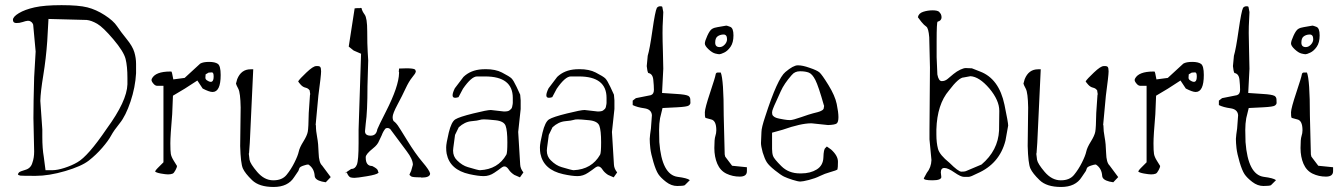

<svg xmlns="http://www.w3.org/2000/svg" viewBox="-20 -702 5320 760"><path d="M518.6 -449.2V-412.1Q515.6 -356.4 496.6 -299.8Q477.5 -243.2 454.1 -214.4Q430.7 -185.5 419.9 -165.5Q409.2 -145.5 384.8 -117.2Q360.4 -88.9 331.5 -66.4Q302.7 -43.9 238.3 -24.9Q173.8 -5.9 121.1 -5.9Q68.4 -5.9 61 -6.8Q53.7 -7.8 50.8 -11.7Q51.8 -15.6 55.2 -19.5Q58.6 -23.4 80.6 -29.8Q102.5 -36.1 108.4 -58.6Q115.2 -77.1 115.2 -102.5L112.3 -234.4Q112.3 -293.9 115.2 -396.5L121.1 -498L111.3 -604.5Q111.3 -604.5 108.4 -610.4Q107.4 -612.3 105 -614.3Q102.5 -616.2 99.1 -618.2Q95.7 -620.1 88.9 -619.6Q82 -619.1 69.3 -614.7Q56.6 -610.4 43.9 -610.8Q31.2 -611.3 31.2 -623.5Q31.2 -635.7 54.7 -649.9Q78.1 -664.1 117.2 -672.9Q156.2 -681.6 223.6 -681.6Q291 -681.6 325.7 -672.9Q360.4 -664.1 394.5 -642.1Q428.7 -620.1 443.4 -598.1Q458 -576.2 481.4 -547.4Q504.9 -518.6 511.7 -495.6Q518.6 -472.7 518.6 -449.2ZM139.6 -302.7 147.5 -189.5V-160.2Q147.5 -114.3 153.3 -81.1L160.2 -28.3H187.5Q207 -28.3 235.8 -37.6Q264.6 -46.9 286.1 -59.6Q328.1 -83 402.3 -192.4Q482.4 -301.8 484.4 -368.2V-393.6Q484.4 -439.5 477.1 -468.8Q469.7 -498 428.7 -546.4Q387.7 -594.7 364.7 -607.9Q341.8 -621.1 323.2 -623L171.9 -627L167 -539.1Q162.1 -469.7 151.4 -404.3Q140.6 -338.9 139.6 -302.7Z M793 -394.5Q793 -388.2 798.8 -384.3Q825.7 -366.2 825.7 -399.4Q825.7 -416 818.4 -415.5Q818.4 -415.5 805.7 -414.6Q805.7 -414.6 793.9 -407.7Q793.9 -407.7 793 -394.5ZM761.2 -383.3 711.4 -351.1 664.6 -323.2 661.6 -250Q654.3 -165 654.3 -134.8Q654.3 -104.5 656.2 -92.8Q658.2 -81.1 668 -65.4Q677.7 -49.8 680.7 -44.9Q680.7 -40 674.8 -28.8Q668.5 -16.6 663.1 -14.6Q655.8 -11.7 645 -11.7Q635.7 -11.7 616.7 -15.1Q597.7 -18.6 593.8 -23.4Q596.7 -29.3 603.5 -36.1L627 -59.6V-362.3H602.5Q594.7 -362.3 587.9 -370.1Q581.1 -377.9 580.1 -382.3Q579.1 -386.7 581.1 -390.6Q595.2 -418.9 654.3 -418.9H658.2Q660.6 -418.9 666 -387.7L710.9 -393.6L772.5 -450.2Q784.2 -457 807.6 -457Q831.1 -457 842.3 -449.2Q853.5 -441.4 853.5 -405.3Q853.5 -337.9 821.3 -337.9Q808.6 -337.9 782.2 -351.6Z M1202.1 -49.8Q1201.2 -50.8 1199.2 -50.8Q1194.3 -50.8 1182.6 -46.9Q1167 -42 1165 -36.1Q1163.1 -29.3 1161.1 -25.4L1144.5 -1Q1120.1 38.1 1063 38.1Q1005.9 38.1 978 11.2Q950.2 -15.6 941.4 -35.2Q932.6 -54.7 930.7 -124L932.6 -276.4Q931.6 -335 923.3 -350.6Q915 -366.2 914.1 -371.1Q915 -376 918.9 -388.7Q934.6 -427.7 971.7 -427.7H982.4L968.8 -136.7L965.8 -95.7L964.8 -93.8L967.8 -69.3Q970.7 -53.7 998 -21.5Q1026.4 11.7 1061.5 11.7H1062.5Q1096.7 11.7 1114.3 -9.8Q1131.8 -31.2 1145.5 -58.6Q1159.2 -85.9 1162.6 -102.1Q1166 -118.2 1180.7 -141.6Q1195.3 -165 1198.2 -180.2Q1201.2 -195.3 1202.1 -254.9L1207 -326.2L1208 -329.1L1206.1 -341.8V-343.8L1205.1 -344.7Q1200.2 -352.5 1189.5 -355Q1178.7 -357.4 1170.4 -366.7Q1162.1 -376 1160.2 -379.9Q1166 -389.6 1192.9 -415Q1219.7 -440.4 1231.4 -440.4Q1243.2 -441.4 1247.1 -437.5Q1251 -433.6 1251 -419.9Q1251 -419.9 1251 -418.9Q1251 -403.3 1240.2 -323.2L1229.5 -208L1230.5 -205.1Q1230.5 -183.6 1235.4 -158.7Q1240.2 -133.8 1241.2 -96.2Q1242.2 -58.6 1254.9 -46.9L1289.1 -1L1269.5 19.5L1253.9 16.6Q1226.6 9.8 1225.6 -5.9Q1223.6 -35.2 1202.1 -49.8Z M1427.7 -78.1Q1427.7 -44.9 1453.1 -44.9Q1472.7 -35.2 1475.1 -28.3Q1477.5 -21.5 1478.5 -17.6H1477.5Q1470.7 -10.7 1432.1 -4.4Q1393.6 2 1383.3 2Q1373 2 1367.2 0Q1359.4 -2.9 1352.5 -19.5Q1345.7 -15.6 1344.7 -15.6Q1344.7 -16.6 1370.1 -33.2H1371.1Q1385.7 -33.2 1392.6 -50.3Q1399.4 -67.4 1399.4 -135.7V-188.5L1409.2 -489.3L1379.9 -502Q1366.2 -512.7 1360.4 -517.6L1383.8 -668.9Q1388.7 -669.9 1394.5 -669.9H1405.3Q1406.2 -669.9 1407.2 -670.9Q1409.2 -670.9 1411.1 -669.9Q1413.1 -658.2 1423.3 -644.5Q1433.6 -630.9 1433.6 -578.1Q1433.6 -525.4 1435.5 -496.1Q1437.5 -466.8 1437.5 -462.9L1434.6 -361.3Q1434.6 -259.8 1427.7 -212.9L1424.8 -182.6Q1424.8 -165 1447.3 -165Q1469.7 -165 1473.6 -190.4Q1478.5 -203.1 1507.8 -260.7Q1558.6 -360.4 1559.6 -413.1V-416L1558.6 -418L1559.6 -430.7L1588.9 -431.6Q1616.2 -431.6 1623 -426.8Q1626 -421.9 1626 -418L1625 -416Q1625 -412.1 1611.8 -396Q1598.6 -379.9 1585.4 -351.6Q1572.3 -323.2 1553.2 -287.6Q1534.2 -252 1534.2 -238.8Q1534.2 -225.6 1540 -220.7H1541Q1547.9 -214.8 1554.2 -206.1Q1560.5 -197.3 1592.3 -145.5Q1624 -93.8 1652.3 -60.5Q1680.7 -27.3 1682.6 -14.6Q1681.6 1 1648.4 1Q1647.5 0 1646.5 0Q1611.3 0 1607.4 -3.9L1600.6 -9.8Q1601.6 -13.7 1607.4 -25.4L1614.3 -49.8Q1614.3 -71.3 1589.8 -103.5L1524.4 -191.4Q1518.6 -195.3 1515.1 -195.3Q1511.7 -195.3 1509.3 -194.8Q1506.8 -194.3 1504.9 -191.9Q1502.9 -189.5 1501.5 -187.5Q1500 -185.5 1497.6 -181.2Q1495.1 -176.8 1494.1 -174.3Q1493.2 -171.9 1490.7 -166Q1488.3 -160.2 1480.5 -144.5Q1474.6 -128.9 1457 -115.2Q1427.7 -91.8 1427.7 -80.1Z M1780.3 -352.5Q1780.3 -352.5 1814.5 -397.5Q1842.8 -424.8 1887.7 -427.7Q1895.5 -428.2 1902.8 -428.2Q1941.4 -428.2 1966.8 -415Q1997.1 -399.4 2004.9 -391.6Q2012.7 -383.8 2024.9 -357.9Q2037.1 -332 2039.1 -327.1Q2039.1 -322.3 2041 -304.7V-270.5L2031.2 -179.7L2039.1 -49.8Q2040 -34.2 2051.8 -19.5L2038.1 0L2015.6 -9.8Q2001 -19.5 1994.1 -30.3Q1987.3 -41 1979.5 -43H1973.6Q1967.8 -41 1961.9 -36.1Q1956.1 -31.2 1936.5 -18.1Q1917 -4.9 1895 -4.9Q1873 -4.9 1837.9 -12.7Q1760.7 -29.8 1748 -93.8Q1746.1 -103.5 1746.1 -118.7Q1746.1 -133.8 1756.3 -176.8Q1766.6 -219.7 1782.2 -229.5Q1797.9 -239.3 1853 -252.9Q1908.2 -266.6 1922.9 -266.6L1974.6 -260.7H1975.6Q1991.2 -260.7 1996.6 -265.1Q2002 -269.5 2003.4 -271Q2004.9 -272.5 2005.9 -274.9Q2006.8 -277.3 2007.3 -279.3Q2007.8 -281.2 2008.3 -284.7Q2008.8 -288.1 2009.3 -289.6Q2009.8 -291 2009.8 -294.9V-314.5Q2009.8 -399.4 1900.4 -399.4H1868.2Q1846.2 -399.4 1812.5 -350.6L1794.9 -317.4Q1787.1 -314.9 1781.7 -314.9Q1771.5 -314.9 1771.5 -324.7Q1771.5 -334.5 1780.3 -352.5ZM1984.4 -89.8Q1988.3 -96.7 1988.3 -138.7Q1988.3 -185.5 1981.4 -204.1Q1974.6 -222.7 1940.9 -226.1Q1907.2 -229.5 1896 -229.5Q1884.8 -229.5 1878.4 -227.1Q1872.1 -224.6 1845.7 -222.2Q1819.3 -219.7 1795.9 -198.2L1781.2 -168L1774.4 -117.2Q1773.4 -111.3 1773.4 -106Q1773.4 -82.5 1789.1 -67.4Q1809.6 -46.9 1832 -40.5Q1872.6 -28.3 1879.4 -28.3H1879.9Q1951.2 -31.7 1984.4 -89.8Z M2151.4 -352.5Q2151.4 -352.5 2185.5 -397.5Q2213.9 -424.8 2258.8 -427.7Q2266.6 -428.2 2273.9 -428.2Q2312.5 -428.2 2337.9 -415Q2368.2 -399.4 2376 -391.6Q2383.8 -383.8 2396 -357.9Q2408.2 -332 2410.2 -327.1Q2410.2 -322.3 2412.1 -304.7V-270.5L2402.3 -179.7L2410.2 -49.8Q2411.1 -34.2 2422.9 -19.5L2409.2 0L2386.7 -9.8Q2372.1 -19.5 2365.2 -30.3Q2358.4 -41 2350.6 -43H2344.7Q2338.9 -41 2333 -36.1Q2327.1 -31.2 2307.6 -18.1Q2288.1 -4.9 2266.1 -4.9Q2244.1 -4.9 2209 -12.7Q2131.8 -29.8 2119.1 -93.8Q2117.2 -103.5 2117.2 -118.7Q2117.2 -133.8 2127.4 -176.8Q2137.7 -219.7 2153.3 -229.5Q2168.9 -239.3 2224.1 -252.9Q2279.3 -266.6 2293.9 -266.6L2345.7 -260.7H2346.7Q2362.3 -260.7 2367.7 -265.1Q2373 -269.5 2374.5 -271Q2376 -272.5 2377 -274.9Q2377.9 -277.3 2378.4 -279.3Q2378.9 -281.2 2379.4 -284.7Q2379.9 -288.1 2380.4 -289.6Q2380.9 -291 2380.9 -294.9V-314.5Q2380.9 -399.4 2271.5 -399.4H2239.3Q2217.3 -399.4 2183.6 -350.6L2166 -317.4Q2158.2 -314.9 2152.8 -314.9Q2142.6 -314.9 2142.6 -324.7Q2142.6 -334.5 2151.4 -352.5ZM2355.5 -89.8Q2359.4 -96.7 2359.4 -138.7Q2359.4 -185.5 2352.5 -204.1Q2345.7 -222.7 2312 -226.1Q2278.3 -229.5 2267.1 -229.5Q2255.9 -229.5 2249.5 -227.1Q2243.2 -224.6 2216.8 -222.2Q2190.4 -219.7 2167 -198.2L2152.3 -168L2145.5 -117.2Q2144.5 -111.3 2144.5 -106Q2144.5 -82.5 2160.2 -67.4Q2180.7 -46.9 2203.1 -40.5Q2243.7 -28.3 2250.5 -28.3H2251Q2322.3 -31.7 2355.5 -89.8Z M2605.5 -429.7 2600.6 -334 2658.2 -330.1Q2694.3 -328.1 2705.1 -322.3Q2711.9 -317.4 2712.4 -309.1Q2712.9 -300.8 2712.9 -294.9Q2712.9 -289.1 2706.1 -284.2Q2699.2 -279.3 2660.2 -277.3L2602.5 -274.4L2592.8 -234.4Q2588.9 -212.9 2588.9 -187.5Q2588.9 -162.1 2589.8 -139.6Q2599.6 -10.7 2662.1 -2Q2700.2 2.9 2710 10.7V11.7L2690.4 31.2Q2683.6 34.2 2660.6 34.2Q2637.7 34.2 2616.7 18.1Q2595.7 2 2585.9 -12.7Q2576.2 -27.3 2566.4 -60.5Q2556.6 -93.8 2554.2 -115.2Q2551.8 -136.7 2551.8 -152.3Q2552.7 -168 2556.6 -193.4L2560.5 -246.1Q2558.6 -269.5 2530.3 -273.4Q2502 -277.3 2484.4 -286.1V-303.7L2497.1 -313.5L2555.7 -325.2Q2568.4 -329.1 2568.4 -346.2Q2568.4 -363.3 2565.9 -386.7Q2563.5 -410.2 2545.9 -413.1Q2542 -419.9 2540 -440.4L2543.9 -481.4Q2551.8 -506.8 2562.5 -582Q2573.2 -657.2 2580.1 -670.9Q2585 -676.8 2592.3 -677.2Q2599.6 -677.7 2601.6 -674.8L2605.5 -654.3Q2605.5 -641.6 2604 -621.1Q2602.5 -600.6 2602.5 -571.3Q2602.5 -542 2604 -498.5Q2605.5 -455.1 2605.5 -429.7Z M2827.6 -487.3Q2822.8 -487.3 2811 -490.2Q2799.3 -493.2 2784.7 -506.8Q2770 -520.5 2770 -529.8Q2770 -539.1 2779.8 -560.5Q2789.6 -582 2798.3 -587.4Q2807.1 -592.8 2820.8 -594.7Q2834.5 -596.7 2843.3 -598.6Q2852.1 -600.6 2855 -600.6Q2857.9 -600.6 2870.6 -595.7Q2883.3 -590.8 2883.3 -562Q2883.3 -533.2 2871.6 -516.6Q2859.9 -500 2846.2 -493.7Q2832.5 -487.3 2827.6 -487.3ZM2828.6 -515.6Q2839.4 -515.6 2848.6 -525.4Q2857.9 -535.2 2857.9 -546.9Q2857.9 -566.4 2842.3 -565.4Q2828.6 -564.5 2819.8 -557.6Q2811 -550.8 2811 -533.2Q2811 -515.6 2828.6 -515.6ZM2844.7 -245.1 2848.6 -90.8Q2849.6 -85.9 2850.6 -82L2877.9 -45.9L2936.5 -40V-24.4Q2936.5 -2.9 2908.2 -2.9Q2879.9 -2.9 2855.5 -14.6Q2831.1 -26.4 2819.3 -53.7Q2807.6 -81.1 2807.6 -116.2Q2807.6 -151.4 2811.5 -163.1Q2815.4 -174.8 2815.4 -186.5Q2815.4 -225.6 2793.9 -229.5L2772.5 -235.4Q2769.5 -241.2 2770 -257.8Q2770.5 -274.4 2791 -335.9Q2811.5 -397.5 2812.5 -406.2Q2813.5 -415 2821.3 -415H2833Q2844.7 -385.7 2844.7 -245.1Z M3036.1 -112.3Q3036.1 -95.7 3040 -84.5Q3043.9 -73.2 3072.8 -44.4Q3101.6 -15.6 3146.5 -15.6H3151.4Q3187.5 -15.6 3212.9 -31.2Q3238.3 -46.9 3239.3 -79.1Q3240.2 -111.3 3247.1 -116.2L3252.9 -122.1L3269.5 -110.4Q3296.9 -85.9 3296.9 -62Q3296.9 -38.1 3294.9 -31.2Q3290 -27.3 3267.1 -21Q3244.1 -14.6 3225.6 -5.4Q3207 3.9 3182.1 10.3Q3157.2 16.6 3147.9 16.6Q3138.7 16.6 3117.2 9.8Q3095.7 2.9 3083.5 -2.9Q3071.3 -8.8 3047.4 -27.8Q3023.4 -46.9 3015.1 -60.1Q3006.8 -73.2 2999 -98.6Q2992.2 -124 2992.2 -135.7L2994.1 -179.7Q2994.1 -196.3 3008.8 -240.2Q3057.6 -391.6 3088.9 -417Q3120.1 -443.4 3137.7 -443.4Q3138.7 -443.4 3139.6 -443.4Q3157.2 -443.4 3184.6 -433.6Q3213.9 -423.8 3223.6 -415.5Q3233.4 -407.2 3259.3 -365.2Q3285.2 -323.2 3292 -290.5Q3298.8 -257.8 3298.8 -238.3Q3298.8 -218.8 3292 -213.4Q3285.2 -208 3257.8 -207L3192.4 -213.9H3191.4Q3150.4 -213.9 3078.1 -188.5L3036.1 -176.8ZM3241.2 -285.2Q3219.7 -361.3 3207.5 -385.3Q3195.3 -409.2 3181.6 -414.6Q3168 -419.9 3147 -419.9Q3126 -419.9 3114.3 -405.3L3113.3 -404.3Q3084 -371.1 3070.3 -340.3Q3056.6 -309.6 3051.8 -299.3Q3046.9 -289.1 3044.9 -284.2Q3043 -279.3 3040.5 -273.4Q3038.1 -267.6 3037.1 -263.7Q3036.1 -259.8 3036.1 -255.9Q3036.1 -252 3037.1 -248.5Q3038.1 -245.1 3041 -242.7Q3043.9 -240.2 3045.9 -238.8Q3047.9 -237.3 3052.2 -235.8Q3056.6 -234.4 3058.6 -233.9Q3060.5 -233.4 3064.9 -232.4Q3069.3 -231.4 3083 -229Q3096.7 -226.6 3107.4 -226.6Q3118.2 -226.6 3151.4 -238.3Q3184.6 -250 3198.2 -253.4Q3211.9 -256.8 3217.3 -258.3Q3222.7 -259.8 3226.1 -261.2Q3229.5 -262.7 3233.9 -265.1Q3238.3 -267.6 3240.2 -271.5L3242.2 -283.2Z M3687.5 -539.1V-475.6L3690.4 -407.2Q3695.3 -380.9 3708 -380.9Q3720.7 -380.9 3731 -389.6Q3741.2 -398.4 3754.4 -409.2Q3767.6 -419.9 3781.2 -426.3Q3794.9 -432.6 3802.7 -432.6L3827.1 -431.6Q3828.1 -431.6 3859.4 -418.9Q3934.6 -390.6 3956.1 -287.1Q3970.7 -216.8 3970.7 -205.1L3960 -145.5Q3936.5 -53.7 3848.6 -15.6Q3822.3 -2 3814.5 -2H3794.9Q3783.2 -2 3757.8 -19.5Q3732.4 -37.1 3718.3 -37.1Q3704.1 -37.1 3704.1 -19.5L3706.1 -1Q3705.1 11.7 3670.9 11.7Q3636.7 11.7 3636.7 3.9L3648.4 -17.6Q3666 -39.1 3667 -68.4L3659.2 -150.4V-187.5L3661.1 -434.6L3658.2 -554.7Q3655.3 -590.8 3646.5 -596.7Q3637.7 -602.5 3627.4 -615.2Q3617.2 -627.9 3613.3 -633.8Q3616.2 -649.4 3634.3 -655.3Q3652.3 -661.1 3671.4 -661.1Q3690.4 -661.1 3697.3 -655.3L3704.1 -646.5Q3707 -639.6 3707 -633.8Q3707 -620.1 3691.4 -616.2Q3687.5 -615.2 3687.5 -539.1ZM3686.5 -169.9Q3686.5 -136.7 3692.9 -112.8Q3699.2 -88.9 3738.3 -57.6Q3773.4 -22.5 3785.6 -22.5Q3797.9 -22.5 3802.7 -24.4L3865.2 -50.8Q3930.7 -106.4 3934.6 -185.5L3935.5 -261.7Q3935.5 -262.7 3935.5 -263.7Q3935.5 -304.7 3896.5 -351.6Q3856.4 -398.4 3821.3 -400.4L3794.9 -395.5Q3775.4 -395.5 3736.3 -343.8Q3689.5 -289.1 3686.5 -189.5Z M4319.3 -49.8Q4318.4 -50.8 4316.4 -50.8Q4311.5 -50.8 4299.8 -46.9Q4284.2 -42 4282.2 -36.1Q4280.3 -29.3 4278.3 -25.4L4261.7 -1Q4237.3 38.1 4180.2 38.1Q4123 38.1 4095.2 11.2Q4067.4 -15.6 4058.6 -35.2Q4049.8 -54.7 4047.9 -124L4049.8 -276.4Q4048.8 -335 4040.5 -350.6Q4032.2 -366.2 4031.2 -371.1Q4032.2 -376 4036.1 -388.7Q4051.8 -427.7 4088.9 -427.7H4099.6L4085.9 -136.7L4083 -95.7L4082 -93.8L4085 -69.3Q4087.9 -53.7 4115.2 -21.5Q4143.6 11.7 4178.7 11.7H4179.7Q4213.9 11.7 4231.4 -9.8Q4249 -31.2 4262.7 -58.6Q4276.4 -85.9 4279.8 -102.1Q4283.2 -118.2 4297.9 -141.6Q4312.5 -165 4315.4 -180.2Q4318.4 -195.3 4319.3 -254.9L4324.2 -326.2L4325.2 -329.1L4323.2 -341.8V-343.8L4322.3 -344.7Q4317.4 -352.5 4306.6 -355Q4295.9 -357.4 4287.6 -366.7Q4279.3 -376 4277.3 -379.9Q4283.2 -389.6 4310.1 -415Q4336.9 -440.4 4348.6 -440.4Q4360.4 -441.4 4364.3 -437.5Q4368.2 -433.6 4368.2 -419.9Q4368.2 -419.9 4368.2 -418.9Q4368.2 -403.3 4357.4 -323.2L4346.7 -208L4347.7 -205.1Q4347.7 -183.6 4352.5 -158.7Q4357.4 -133.8 4358.4 -96.2Q4359.4 -58.6 4372.1 -46.9L4406.2 -1L4386.7 19.5L4371.1 16.6Q4343.8 9.8 4342.8 -5.9Q4340.8 -35.2 4319.3 -49.8Z M4684.6 -394.5Q4684.6 -388.2 4690.4 -384.3Q4717.3 -366.2 4717.3 -399.4Q4717.3 -416 4710 -415.5Q4710 -415.5 4697.3 -414.6Q4697.3 -414.6 4685.5 -407.7Q4685.5 -407.7 4684.6 -394.5ZM4652.8 -383.3 4603 -351.1 4556.2 -323.2 4553.2 -250Q4545.9 -165 4545.9 -134.8Q4545.9 -104.5 4547.9 -92.8Q4549.8 -81.1 4559.6 -65.4Q4569.3 -49.8 4572.3 -44.9Q4572.3 -40 4566.4 -28.8Q4560.1 -16.6 4554.7 -14.6Q4547.4 -11.7 4536.6 -11.7Q4527.3 -11.7 4508.3 -15.1Q4489.3 -18.6 4485.4 -23.4Q4488.3 -29.3 4495.1 -36.1L4518.6 -59.6V-362.3H4494.1Q4486.3 -362.3 4479.5 -370.1Q4472.7 -377.9 4471.7 -382.3Q4470.7 -386.7 4472.7 -390.6Q4486.8 -418.9 4545.9 -418.9H4549.8Q4552.2 -418.9 4557.6 -387.7L4602.5 -393.6L4664.1 -450.2Q4675.8 -457 4699.2 -457Q4722.7 -457 4733.9 -449.2Q4745.1 -441.4 4745.1 -405.3Q4745.1 -337.9 4712.9 -337.9Q4700.2 -337.9 4673.8 -351.6Z M4925.8 -429.7 4920.9 -334 4978.5 -330.1Q5014.6 -328.1 5025.4 -322.3Q5032.2 -317.4 5032.7 -309.1Q5033.2 -300.8 5033.2 -294.9Q5033.2 -289.1 5026.4 -284.2Q5019.5 -279.3 4980.5 -277.3L4922.9 -274.4L4913.1 -234.4Q4909.2 -212.9 4909.2 -187.5Q4909.2 -162.1 4910.2 -139.6Q4919.9 -10.7 4982.4 -2Q5020.5 2.9 5030.3 10.7V11.7L5010.7 31.2Q5003.9 34.2 4981 34.2Q4958 34.2 4937 18.1Q4916 2 4906.2 -12.7Q4896.5 -27.3 4886.7 -60.5Q4877 -93.8 4874.5 -115.2Q4872.1 -136.7 4872.1 -152.3Q4873 -168 4877 -193.4L4880.9 -246.1Q4878.9 -269.5 4850.6 -273.4Q4822.3 -277.3 4804.7 -286.1V-303.7L4817.4 -313.5L4876 -325.2Q4888.7 -329.1 4888.7 -346.2Q4888.7 -363.3 4886.2 -386.7Q4883.8 -410.2 4866.2 -413.1Q4862.3 -419.9 4860.4 -440.4L4864.3 -481.4Q4872.1 -506.8 4882.8 -582Q4893.6 -657.2 4900.4 -670.9Q4905.3 -676.8 4912.6 -677.2Q4919.9 -677.7 4921.9 -674.8L4925.8 -654.3Q4925.8 -641.6 4924.3 -621.1Q4922.9 -600.6 4922.9 -571.3Q4922.9 -542 4924.3 -498.5Q4925.8 -455.1 4925.8 -429.7Z M5147.9 -487.3Q5143.1 -487.3 5131.3 -490.2Q5119.6 -493.2 5105 -506.8Q5090.3 -520.5 5090.3 -529.8Q5090.3 -539.1 5100.1 -560.5Q5109.9 -582 5118.7 -587.4Q5127.4 -592.8 5141.1 -594.7Q5154.8 -596.7 5163.6 -598.6Q5172.4 -600.6 5175.3 -600.6Q5178.2 -600.6 5190.9 -595.7Q5203.6 -590.8 5203.6 -562Q5203.6 -533.2 5191.9 -516.6Q5180.2 -500 5166.5 -493.7Q5152.8 -487.3 5147.9 -487.3ZM5148.9 -515.6Q5159.7 -515.6 5168.9 -525.4Q5178.2 -535.2 5178.2 -546.9Q5178.2 -566.4 5162.6 -565.4Q5148.9 -564.5 5140.1 -557.6Q5131.3 -550.8 5131.3 -533.2Q5131.3 -515.6 5148.9 -515.6ZM5165 -245.1 5168.9 -90.8Q5169.9 -85.9 5170.9 -82L5198.2 -45.9L5256.8 -40V-24.4Q5256.8 -2.9 5228.5 -2.9Q5200.2 -2.9 5175.8 -14.6Q5151.4 -26.4 5139.6 -53.7Q5127.9 -81.1 5127.9 -116.2Q5127.9 -151.4 5131.8 -163.1Q5135.7 -174.8 5135.7 -186.5Q5135.7 -225.6 5114.3 -229.5L5092.8 -235.4Q5089.8 -241.2 5090.3 -257.8Q5090.8 -274.4 5111.3 -335.9Q5131.8 -397.5 5132.8 -406.2Q5133.8 -415 5141.6 -415H5153.3Q5165 -385.7 5165 -245.1Z"/></svg>

Font: Drukaatie burti
Style: Thin
Weight: 100
Version: Version 0.14